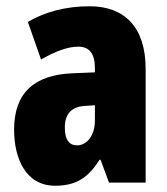

<svg xmlns="http://www.w3.org/2000/svg" viewBox="-20 -583 534 613"><path d="M266 -563C190 -563 123 -545 69 -513L111 -393C160 -421 198 -434 230 -434C266 -434 283 -411 283 -366V-352L211 -349C90 -344 25 -287 25 -169C25 -79 61 10 156 10C225 10 262 -17 298 -73H301L328 0H445V-363C445 -498 376 -563 266 -563ZM253 -245 283 -247V-198C283 -151 258 -119 226 -119C200 -119 187 -138 187 -176C187 -220 209 -243 253 -245Z"/></svg>

Font: Noto Sans Ethiopic ExtraCondensed Black
Style: Regular
Weight: 900
Width: 2
Designer: Monotype Design Team
Foundry: Monotype Imaging Inc.
Version: Version 2.102